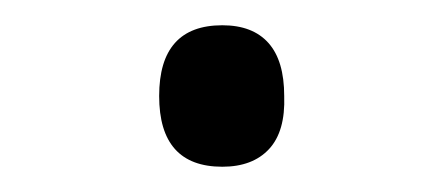

<svg xmlns="http://www.w3.org/2000/svg" viewBox="-20 -346 353 152"><path d="M156 -214Q131 -214 118.5 -228Q106 -242 106 -270Q106 -298 118.5 -312Q131 -326 156 -326Q180 -326 192.5 -312Q205 -298 205 -270Q206 -242 193 -228Q180 -214 156 -214Z"/></svg>

Font: Playwrite GB S Light
Style: Regular
Weight: 300
Designer: Veronika Burian, José Scaglione
Foundry: TypeTogether
Version: Version 1.002